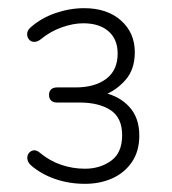

<svg xmlns="http://www.w3.org/2000/svg" viewBox="-20 -729 420 470"><path d="M188 -279Q149 -279 114.5 -291Q80 -303 55 -325Q48 -332 47 -340Q46 -348 50.5 -354Q55 -360 62.5 -361Q70 -362 79 -354Q102 -335 130 -325.5Q158 -316 188 -316Q225 -316 252 -335.5Q279 -355 279 -398Q279 -441 250.5 -459.5Q222 -478 175 -478H120Q110 -478 105 -483Q100 -488 100 -497Q100 -505 105 -510Q110 -515 120 -515H165Q212 -515 240 -536Q268 -557 268 -598Q268 -633 245.5 -652.5Q223 -672 184 -672Q159 -672 131 -662Q103 -652 80 -633Q71 -626 63 -626.5Q55 -627 50.5 -633Q46 -639 46.5 -647Q47 -655 55 -662Q81 -685 116 -697Q151 -709 186 -709Q242 -709 276 -679Q310 -649 310 -601Q310 -559 287 -533Q264 -507 234 -496V-502Q272 -494 296.5 -467.5Q321 -441 321 -397Q321 -359 303 -332.5Q285 -306 255 -292.5Q225 -279 188 -279Z"/></svg>

Font: Nunito ExtraLight ExtraLight
Style: Regular
Weight: 250
Version: Version 3.602